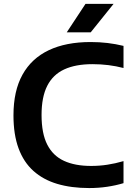

<svg xmlns="http://www.w3.org/2000/svg" viewBox="-20 -968 689 998"><path d="M443.5 9.5Q350.5 9.5 277.5 -12.2Q204.5 -34 153.8 -79.5Q103 -125 76.5 -196.8Q50 -268.5 50 -368.5Q50 -495.5 97 -580Q144 -664.5 233.5 -707Q323 -749.5 451 -749.5Q497 -749.5 539 -744.5Q581 -739.5 622 -729.5V-614.5Q583.5 -624.5 543.5 -629.5Q503.5 -634.5 460.5 -634.5Q372.5 -634.5 313.8 -607.2Q255 -580 225.5 -521.8Q196 -463.5 196 -370.5Q196 -274 225.8 -216Q255.5 -158 312.8 -131.8Q370 -105.5 453.5 -105.5Q497 -105.5 538 -111.8Q579 -118 622 -130.5V-16Q582.5 -4 537 2.8Q491.5 9.5 443.5 9.5ZM327 -800 424.5 -948H570.5L451.5 -800Z"/></svg>

Font: Encode Sans SemiExpanded SemiBold
Style: Regular
Weight: 600
Width: 6
Designer: Multiple Designers
Foundry: Impallari Type
Version: Version 3.002